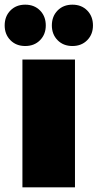

<svg xmlns="http://www.w3.org/2000/svg" viewBox="-41 -802 418 822"><path d="M55 -547H280V0H55ZM155 -693Q155 -655 130.5 -630Q106 -605 67 -605Q28 -605 3.5 -630Q-21 -655 -21 -693Q-21 -732 3.5 -757Q28 -782 67 -782Q106 -782 130.5 -757Q155 -732 155 -693ZM357 -693Q357 -655 332.5 -630Q308 -605 269 -605Q230 -605 205.5 -630Q181 -655 181 -693Q181 -732 205.5 -757Q230 -782 269 -782Q308 -782 332.5 -757Q357 -732 357 -693Z"/></svg>

Font: Gontserrat Black
Style: Regular
Weight: 900
Designer: Julieta Ulanovsky
Foundry: Julieta Ulanovsky
Version: Version 6.001